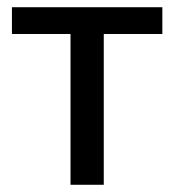

<svg xmlns="http://www.w3.org/2000/svg" viewBox="-20 -511 482 531"><path d="M175 0V-417H13V-491H429V-417H267V0Z"/></svg>

Font: Nunito Sans 10pt SemiCondensed Medium
Style: Regular
Weight: 500
Width: 4
Designer: Vernon Adams
Foundry: Vernon Adams
Version: Version 3.101;gftools[0.9.27]